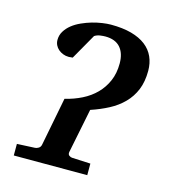

<svg xmlns="http://www.w3.org/2000/svg" viewBox="-82 -560 551 626"><g transform="rotate(15 193.5 -247.0)"><path d="M373 -379.9Q373 -343.3 361.8 -315.9Q350.6 -288.6 330.3 -268.1Q310.1 -247.6 282.7 -233.2Q255.4 -218.8 223.1 -208L192.9 -58.1Q191.4 -49.8 196.5 -45.9Q201.7 -42 207 -42L269 -39.1V0H21V-39.1L81.1 -42Q86.4 -42 93 -45.9Q99.6 -49.8 101.1 -58.1L132.8 -221.2Q163.1 -228.5 189.5 -241.7Q215.8 -254.9 235.1 -274.4Q254.4 -293.9 265.6 -319.8Q276.9 -345.7 276.9 -378.9Q276.9 -413.6 259.8 -432.9Q242.7 -452.1 209 -452.1Q202.1 -452.1 191.7 -450.7Q181.2 -449.2 172.9 -443.8L124 -357.9Q120.1 -357.4 117.2 -357.4Q114.7 -356.9 112.3 -356.9H109.9Q100.1 -356.9 91.3 -360.4Q82.5 -363.8 75.7 -369.6Q68.8 -375.5 64.9 -383.5Q61 -391.6 61 -400.9Q61 -417 69.1 -430.2Q77.1 -443.4 90.3 -453.9Q103.5 -464.4 120.4 -471.9Q137.2 -479.5 154.3 -484.4Q171.4 -489.3 188 -491.7Q204.6 -494.1 216.8 -494.1Q256.8 -494.1 286.1 -486.1Q315.4 -478 334.7 -463.1Q354 -448.2 363.5 -427Q373 -405.8 373 -379.9Z"/></g></svg>

Font: Charis SIL
Style: Italic
Weight: 400
Italic angle: -11°
Foundry: SIL International
Version: Version 4.112